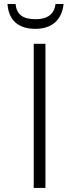

<svg xmlns="http://www.w3.org/2000/svg" viewBox="-20 -931 351 951"><path d="M254.9 -911.1C248.5 -858.9 213.4 -835.9 156.2 -835.9C94.2 -835.9 62.5 -857.9 57.1 -911.1H17.1C22.5 -833.5 67.9 -788.1 155.3 -788.1C239.3 -788.1 287.1 -835 294.9 -911.1ZM205.1 -713.9H147V0H205.1Z"/></svg>

Font: Noto Reveo Sans
Style: Regular
Weight: 300
Designer: Monotype Design Team
Foundry: Monotype Imaging Inc.
Version: Version 2.007